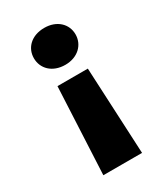

<svg xmlns="http://www.w3.org/2000/svg" viewBox="-186 -657 795 915"><g transform="rotate(-30 211.5 -199.5)"><path d="M105 175H318L295 -302H128ZM326 -473C326 -530 281 -574 212 -574C141 -574 97 -530 97 -473C97 -416 141 -371 212 -371C281 -371 326 -416 326 -473Z"/></g></svg>

Font: SVN-Poppins ExtraBold
Style: Regular
Weight: 800
Designer: Ninad Kale (Devanagari), Jonny Pinhorn (Latin)
Foundry: Indian Type Foundry
Version: Version 3.002 2017; ttfautohint (v1.8.3)